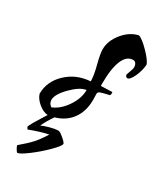

<svg xmlns="http://www.w3.org/2000/svg" viewBox="-217 -594 877 1037"><g transform="rotate(30 221.5 -76.0)"><path d="M442.9 -397.9Q440.4 -359.9 422.6 -321.5Q404.8 -283.2 389.2 -283.2Q377.4 -284.7 376 -297.9Q376 -300.8 384 -321.8Q392.1 -342.8 392.1 -352.1Q392.1 -366.2 385.5 -375.5Q378.9 -384.8 368.2 -384.8Q328.1 -384.8 307.1 -334.2Q286.1 -283.7 286.1 -188Q286.1 -177.7 287.1 -175.8L356.9 -178.2Q357.9 -176.3 357.9 -169.9Q357.9 -161.1 354 -157.2Q307.1 -146.5 297.1 -141.8Q287.1 -137.2 287.1 -126Q287.1 -122.1 287.6 -110.4Q288.1 -98.6 288.1 -89.8Q288.1 -18.1 252.9 30.3Q217.8 78.6 154.8 96.2Q122.6 143.1 109.9 173.8Q128.4 164.1 159.7 156Q190.9 147.9 210 147.9Q219.2 147.9 243.7 168.7Q268.1 189.5 268.1 196.8Q268.1 209.5 227.1 250.5Q186 291.5 138.7 327.1Q91.3 362.8 76.2 362.8Q72.8 362.8 64 347.9Q55.2 333 55.2 327.1Q101.6 288.1 126 261Q150.4 233.9 176.8 190.9Q133.8 198.7 61 226.1L53.2 213.9Q54.2 208.5 58.6 199.5Q63 190.4 70.8 177.5Q78.6 164.6 85 154.3Q91.3 144 101.6 127.4Q111.8 110.8 116.2 104Q87.9 102.1 58.6 77.9Q29.3 53.7 21 25.9Q21 -50.8 80.6 -107.4Q140.1 -164.1 227.1 -169.9Q227.1 -205.1 211.4 -265.1Q195.8 -325.2 195.8 -352.1Q195.8 -405.3 235.8 -454.6Q275.9 -503.9 328.1 -515.1Q350.6 -509.3 393.8 -465.1Q437 -420.9 442.9 -397.9ZM112.8 58.1Q160.6 38.6 195.8 -13.9Q231 -66.4 231 -118.2Q191.9 -112.8 142.3 -62.5Q92.8 -12.2 92.8 22Q92.8 44.9 112.8 58.1Z"/></g></svg>

Font: Kaushan Script
Style: Regular
Weight: 400
Designer: Pablo Impallari
Foundry: Pablo Impallari
Version: Version 1.002